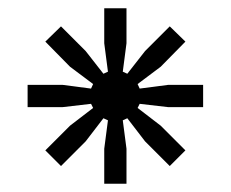

<svg xmlns="http://www.w3.org/2000/svg" viewBox="-20 -720 560 466"><path d="M47 -460H132L201 -468L206 -458L150 -415L90 -355L128 -317L188 -377L231 -433L242 -428L233 -359V-274H287V-359L278 -428L289 -433L332 -377L392 -317L430 -355L370 -415L314 -458L319 -468L388 -460H473V-514H388L319 -505L314 -516L370 -558L430 -619L392 -656L332 -596L289 -541L278 -546L287 -615V-700H233V-615L242 -546L231 -541L188 -596L128 -656L90 -619L150 -558L206 -516L201 -505L132 -514H47Z"/></svg>

Font: Meta Space
Style: Regular
Weight: 400
Designer: Meta Pool / Florian Karsten
Foundry: Meta Pool / Florian Karsten
Version: Version 2.000;Glyphs 3.1.1 (3137)